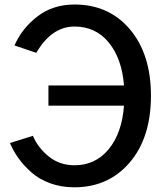

<svg xmlns="http://www.w3.org/2000/svg" viewBox="-20 -796 720 834"><path d="M23.4 -174.8 123 -206.1Q144.5 -154.3 191.9 -116.2Q239.3 -78.1 303.7 -78.1Q394.5 -78.1 452.1 -147.9Q509.8 -217.8 518.6 -336.9H190.4V-424.8H518.6Q509.8 -540 453.1 -610.4Q396.5 -680.7 303.7 -680.7Q204.1 -680.7 137.7 -566.4L43 -598.6Q75.2 -672.9 142.6 -724.6Q210 -776.4 303.7 -776.4Q453.1 -776.4 544.4 -668.5Q635.7 -560.5 635.7 -379.9Q635.7 -198.2 543.5 -90.3Q451.2 17.6 302.7 17.6Q246.1 17.6 197.8 0Q149.4 -17.6 116.2 -47.4Q83 -77.1 60.5 -108.4Q38.1 -139.6 23.4 -174.8Z"/></svg>

Font: Gothic A1 SemiBold
Style: Regular
Weight: 600
Version: Version 2.50